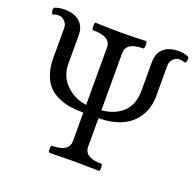

<svg xmlns="http://www.w3.org/2000/svg" viewBox="-120 -801 947 929"><g transform="rotate(20 353.5 -336.5)"><path d="M228 2Q221.7 2 221.7 -16.1Q221.7 -34.2 228 -34.2Q314.9 -34.2 314.9 -90.8V-236.8Q277.3 -236.8 246.6 -241.5Q215.8 -246.1 185.5 -259.5Q155.3 -272.9 134.5 -294.4Q113.8 -315.9 100.8 -351.8Q87.9 -387.7 87.9 -435.1V-590.8Q87.9 -610.4 73.7 -624.3Q59.6 -638.2 44.9 -638.2Q25.9 -638.2 15.1 -632.8Q10.7 -631.3 7.6 -638.9Q4.4 -646.5 4.9 -655.3Q5.4 -664.1 9.8 -666Q32.7 -674.8 60.1 -674.8Q108.9 -674.8 137.5 -650.6Q166 -626.5 166 -580.1V-435.1Q166 -370.1 209.7 -327.4Q253.4 -284.7 314.9 -276.9V-571.8Q314.9 -627.9 223.1 -627.9Q216.8 -627.9 216.8 -647Q216.8 -666 223.1 -666Q287.6 -663.1 354 -663.1Q418 -663.1 481 -666Q487.3 -666 487.3 -647Q487.3 -627.9 481 -627.9Q393.1 -627.9 393.1 -571.8V-276.9Q464.4 -284.7 503.7 -323.7Q543 -362.8 543 -435.1V-580.1Q543 -627 571 -650.9Q599.1 -674.8 647 -674.8Q674.8 -674.8 695.8 -666Q701.7 -663.6 702.4 -654.8Q703.1 -646 699.7 -638.7Q696.3 -631.3 691.9 -632.8Q679.7 -638.2 662.1 -638.2Q647 -638.2 633.1 -624Q619.1 -609.9 619.1 -590.8V-435.1Q619.1 -369.6 588.6 -324.2Q558.1 -278.8 508.1 -257.8Q458 -236.8 393.1 -236.8V-90.8Q393.1 -34.2 481 -34.2Q487.3 -34.2 487.3 -16.1Q487.3 2 481 2Q398.9 0 356.9 0Q314 0 228 2Z"/></g></svg>

Font: Junicode SmCond
Style: Regular
Weight: 400
Width: 4
Designer: Peter S. Baker
Version: Version 2.206